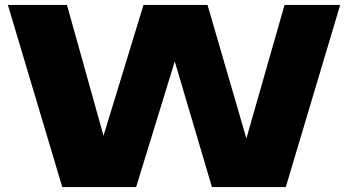

<svg xmlns="http://www.w3.org/2000/svg" viewBox="-20 -760 1414 780"><path d="M233 0 12 -740H252L400.5 -208.5L563 -740H823L981 -197.5L1136 -740H1362L1141 0H841L690 -510.5L533 0Z"/></svg>

Font: Encode Sans Expanded Black
Style: Regular
Weight: 900
Width: 7
Designer: Multiple Designers
Foundry: Impallari Type
Version: Version 3.000; ttfautohint (v1.8.3) -l 8 -r 50 -G 200 -x 14 